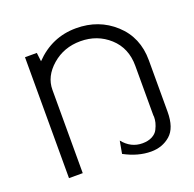

<svg xmlns="http://www.w3.org/2000/svg" viewBox="-133 -884 1046 1037"><g transform="rotate(-20 390.0 -365.5)"><path d="M97 0V-695H165L171 -645Q270 -748 409 -748Q539 -748 629.5 -665.5Q720 -583 720 -451V-155Q720 -62 674.5 -22.5Q629 17 564 17Q489 17 411 -25L424 -97Q469 -41 535 -41Q568 -41 591 -53Q614 -65 624 -85Q634 -105 638 -121.5Q642 -138 642 -154L641 -164V-448Q641 -550 572.5 -612Q504 -674 407 -674Q312 -674 244 -615Q176 -556 176 -479V0Z"/></g></svg>

Font: Coval
Style: ExtraLight
Weight: 250
Foundry: Context Ltd
Version: Version 001.000